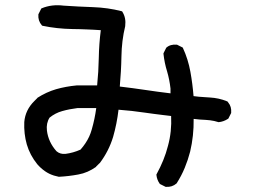

<svg xmlns="http://www.w3.org/2000/svg" viewBox="-20 -725 1040 745"><path d="M621.6 -0.5 602.1 -10.3 600.6 -11.2 599.6 -12.2Q588.9 -27.3 586.9 -46.4V-47.9L587.9 -49.8Q602.1 -75.7 613.3 -103Q624.5 -130.4 631.8 -159.2Q647 -214.4 644 -274.9Q626.5 -276.9 609.1 -279.1Q591.8 -281.2 575 -283.4Q558.1 -285.6 541 -288.1Q491.7 -295.4 439.9 -299.3Q433.6 -245.1 418.9 -193.8Q410.6 -166.5 397.7 -141.1Q384.8 -115.7 367.2 -92.3L366.7 -91.8H366.2L352.5 -78.1V-77.6L352.1 -77.1Q336.9 -66.4 319.8 -58.8Q302.7 -51.3 283.7 -47.9Q246.6 -41 209.5 -39.1H208.5H208Q198.2 -41 189 -43.9Q179.7 -46.9 171.1 -51Q162.6 -55.2 154.5 -60.8Q146.5 -66.4 138.9 -73.2Q131.3 -80.1 124.5 -87.9Q96.2 -123 84 -164.6Q72.3 -205.6 74.2 -251.5Q78.1 -298.3 113.3 -333L125 -344.7V-345.2L125.5 -345.7Q159.7 -367.7 197.8 -378.9Q235.4 -389.6 277.8 -393.6H278.3H356.9Q362.3 -445.8 363.3 -500Q364.3 -554.7 371.1 -607.9Q357.4 -608.9 344 -609.6Q330.6 -610.4 316.9 -610.8Q303.2 -611.3 289.3 -611.8Q275.4 -612.3 261.2 -612.3Q200.7 -613.3 145 -625L143.6 -625.5L142.1 -627Q127 -644.5 128.9 -668.5V-669.4L129.4 -670.4L139.2 -689.9L140.1 -691.9L142.1 -692.9Q180.7 -709 227.1 -703.1Q256.3 -701.2 284.4 -699.7Q312.5 -698.2 340.8 -697.3Q398.4 -695.3 451.7 -681.6L454.1 -680.7L455.1 -678.7Q469.7 -655.8 465.8 -624V-623.5Q452.1 -566.9 451.2 -505.9Q450.7 -476.6 449 -447Q447.3 -417.5 444.8 -389.2Q494.6 -383.3 543.9 -376Q592.3 -368.7 641.6 -362.8V-381.3Q637.7 -416 628.4 -447.8Q618.2 -480.5 614.3 -516.1V-517.6L614.7 -519L624.5 -538.6L625 -540L626 -540.5Q633.8 -547.4 643.8 -550Q653.8 -552.7 665.5 -551.8H666.5L667.5 -551.3L687 -541.5L689 -540.5L689.9 -538.6Q710 -495.1 718.8 -446.3Q727.1 -400.4 731 -352.1Q736.3 -351.6 741.7 -350.8Q747.1 -350.1 752.2 -349.6Q757.3 -349.1 762.7 -348.9Q768.1 -348.6 773.2 -348.1Q778.3 -347.7 783.7 -347.4Q789.1 -347.2 794.4 -346.7Q829.6 -344.7 859.4 -332.5L863.3 -331.1V-329.1H864.3L865.7 -327.1Q878.9 -311.5 877 -287.6V-286.6L876.5 -285.6L866.7 -266.1L865.7 -264.6L864.3 -263.7Q847.7 -252.9 828.6 -251H827.6L826.2 -251.5Q818.8 -253.9 811 -255.6Q803.2 -257.3 794.9 -258.3Q786.6 -259.3 778.3 -259.8Q766.6 -260.3 754.6 -261.2Q742.7 -262.2 731.4 -263.7Q732.4 -198.2 717.8 -136.7Q709.5 -104.5 696.8 -73.7Q684.1 -43 666 -14.6L665.5 -13.7L665 -13.2Q647.5 2 623.5 0H622.6ZM292.5 -144.5Q303.2 -156.7 311.5 -169.2Q319.8 -181.6 325.9 -194.8Q332 -208 335.9 -222.2Q347.7 -262.7 353.5 -305.7H280.8Q249 -301.8 221.2 -293.9Q194.8 -286.6 172.4 -268.6Q158.7 -247.1 162.1 -218.3Q167.5 -173.8 199.2 -138.2Q213.4 -126 233.9 -127.9Q264.2 -131.8 292.5 -144.5Z"/></svg>

Font: NaikaiFont
Style: SemiBold
Weight: 600
Version: Version 1.89